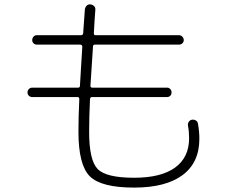

<svg xmlns="http://www.w3.org/2000/svg" viewBox="-20 -811 1040 876"><path d="M127 -368.2Q118.2 -368.2 111.8 -374Q105.5 -379.9 105.5 -389.2Q105.5 -398.4 111.8 -404.8Q118.2 -411.1 127 -411.1H335.9Q344.7 -411.1 344.7 -418.9Q345.7 -428.7 349.1 -493.7Q352.5 -558.6 355.5 -597.7Q355.5 -606.4 346.7 -607.4H148.4Q139.6 -607.4 133.3 -613.3Q127 -619.1 127 -627.9Q127 -636.7 132.8 -643.6Q138.7 -650.4 148.4 -650.4H349.6Q358.4 -650.4 359.4 -659.2Q361.3 -687.5 367.2 -767.6Q368.2 -777.3 375 -784.7Q381.8 -792 392.1 -791Q402.3 -790 409.2 -783.2Q416 -776.4 415 -765.6Q412.1 -733.4 408.2 -659.2Q408.2 -650.4 415 -650.4H796.9Q805.7 -650.4 812 -643.6Q818.4 -636.7 818.4 -627.9Q818.4 -619.1 812 -613.3Q805.7 -607.4 796.9 -607.4H413.1Q404.3 -607.4 404.3 -598.6Q403.3 -581.1 398.9 -515.6Q394.5 -450.2 392.6 -418.9Q392.6 -411.1 401.4 -411.1H742.2Q751 -411.1 756.8 -404.8Q762.7 -398.4 762.7 -389.2Q762.7 -379.9 756.8 -374Q751 -368.2 742.2 -368.2H399.4Q391.6 -368.2 390.6 -358.4Q386.7 -277.3 386.7 -210Q386.7 -79.1 425.8 -39.6Q464.8 0 591.8 0Q714.8 0 778.8 -46.4Q842.8 -92.8 842.8 -180.7Q842.8 -210.9 837.9 -236.3Q835.9 -246.1 840.8 -254.4Q845.7 -262.7 855 -264.6Q864.3 -266.6 873 -261.7Q881.8 -256.8 882.8 -248Q889.6 -212.9 889.6 -177.7Q889.6 -69.3 813 -12.2Q736.3 44.9 591.8 44.9Q441.4 44.9 389.6 -6.8Q337.9 -58.6 337.9 -210Q337.9 -277.3 341.8 -358.4Q341.8 -368.2 334 -368.2Z"/></svg>

Font: Rounded-X Mgen+ 1mn light
Style: Regular
Weight: 200
Designer: [Source Han Sans]
Ryoko NISHIZUKA  (kana & ideographs); Paul D. Hunt (Latin, Greek & Cyrillic); Wenlong ZHANG  (bopomofo
Version: Version 1.059.20150602